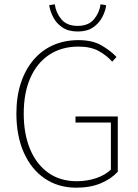

<svg xmlns="http://www.w3.org/2000/svg" viewBox="-20 -858 640 890"><path d="M334 12Q250 12 187.5 -30.5Q125 -73 90.5 -150.5Q56 -228 56 -332Q56 -410 76.5 -472.5Q97 -535 135 -580Q173 -625 226 -648.5Q279 -672 344 -672Q410 -672 452.5 -646.5Q495 -621 520 -594L500 -572Q475 -601 437.5 -621.5Q400 -642 344 -642Q265 -642 208 -604Q151 -566 120.5 -496.5Q90 -427 90 -332Q90 -237 119.5 -166.5Q149 -96 204 -57Q259 -18 336 -18Q384 -18 426.5 -32.5Q469 -47 494 -72V-290H330V-318H526V-62Q496 -29 447.5 -8.5Q399 12 334 12ZM340 -712Q297 -712 269 -731Q241 -750 226.5 -778.5Q212 -807 208 -834L234 -838Q239 -799 264.5 -768.5Q290 -738 340 -738Q390 -738 415.5 -768.5Q441 -799 446 -838L472 -834Q469 -807 454 -778.5Q439 -750 411.5 -731Q384 -712 340 -712Z"/></svg>

Font: Mada ExtraLight
Style: Regular
Weight: 250
Designer: Khaled Hosny
Version: Version 1.5